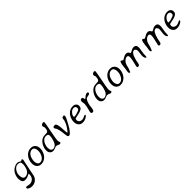

<svg xmlns="http://www.w3.org/2000/svg" viewBox="497 -2691 4906 4906"><g transform="rotate(-45 2950.0 -238.0)"><path d="M126.5 -190.9Q126.5 -54.2 221.2 -54.2L226.1 -54.7Q247.1 -54.7 283.7 -72.3Q352.1 -104.5 381.8 -207Q400.9 -273.9 400.9 -316.9L400.4 -322.3V-327.6Q400.4 -376.5 385.3 -394Q362.8 -419.9 308.6 -419.9H297.4Q263.2 -419.9 231.7 -399.7Q200.2 -379.4 177.2 -347.2Q126.5 -276.9 126.5 -195.8ZM153.8 1.5Q49.3 1.5 49.3 -154.3Q49.8 -208 71.3 -265.6Q115.2 -382.3 219.7 -430.7Q268.6 -453.1 306.4 -453.1Q344.2 -453.1 362.3 -444.3Q380.4 -435.5 396.2 -423.6Q412.1 -411.6 416.7 -411.6Q421.4 -411.6 433.6 -422.9Q445.8 -434.1 453.6 -434.1Q482.9 -434.1 482.9 -397.9Q482.9 -386.7 456.8 -275.9Q430.7 -165 408 -38.3Q385.3 88.4 371.6 115.2Q342.8 171.4 289.1 205.8Q235.4 240.2 169.9 240.2H155.3Q112.3 240.2 71 219.5Q29.8 198.7 29.8 174.8V166.5Q29.8 142.6 71.3 142.6Q80.6 142.6 92.3 146L113.3 152.3Q136.7 157.7 167.2 157.7Q197.8 157.7 231.9 144Q266.1 130.4 290.5 101.6Q333 51.8 333 -32.7Q333 -50.8 327.6 -50.8Q322.3 -50.8 295.4 -36.9Q268.6 -22.9 252.9 -16.6Q207.5 1.5 153.8 1.5Z M737.8 -45.9H753.4Q778.3 -45.9 808.1 -62.5Q869.6 -96.2 901.9 -193.8Q917 -239.3 917 -276.9V-303.7Q917 -351.6 894.8 -389.4Q872.6 -427.2 830.1 -427.2H814.5Q783.7 -427.2 754.4 -408.2Q690.4 -366.7 665.5 -279.8Q649.9 -225.1 649.9 -190.9V-164.1Q649.9 -120.1 673.8 -83Q697.8 -45.9 737.8 -45.9ZM743.7 5.9H728.5Q660.2 5.9 616 -43Q571.8 -91.8 571.8 -170.9V-185.5Q571.8 -246.1 594.2 -301.8Q638.7 -410.2 728 -455.1Q773.9 -478 817.9 -478H840.3Q906.2 -478 951.2 -428.5Q996.1 -378.9 996.1 -308.6V-286.6Q996.1 -238.3 976.1 -182.1Q934.6 -65.9 834 -15.6Q791 5.9 743.7 5.9Z M1141.1 -187.5V-163.1Q1141.1 -114.3 1162.8 -84.7Q1184.6 -55.2 1218.8 -55.2H1228.5Q1251 -55.2 1283 -72.3Q1314.9 -89.4 1336.9 -123Q1358.9 -156.7 1378.9 -226.8Q1398.9 -296.9 1398.9 -348.1V-362.8Q1398.9 -419.9 1316.9 -419.9H1312Q1249.5 -419.9 1197.3 -352.1Q1172.9 -320.3 1157 -272.5Q1141.1 -224.6 1141.1 -187.5ZM1065.4 -162.6Q1065.4 -218.8 1090.8 -280.3Q1116.2 -341.8 1157 -384.8Q1197.8 -427.7 1238.5 -443.6Q1279.3 -459.5 1345.2 -459.5Q1411.1 -459.5 1425.8 -478Q1454.6 -514.2 1454.6 -589.4Q1454.6 -607.9 1445.8 -627.2Q1437 -646.5 1437 -663.1Q1437 -679.7 1461.4 -698.5Q1485.8 -717.3 1510.3 -717.3Q1543.5 -717.3 1543.5 -687.7Q1543.5 -658.2 1496.3 -418Q1449.2 -177.7 1449.2 -139.6Q1449.2 -137.7 1449.2 -136.2Q1449.2 -100.6 1458.5 -80.1Q1468.3 -58.6 1468.3 -53.2Q1468.3 -22.5 1421.4 -22.5Q1405.8 -22.5 1386.5 -35.6Q1367.2 -48.8 1347.2 -48.8L1341.3 -49.8L1330.1 -52.7Q1327.1 -53.2 1310.5 -53.2Q1307.1 -53.2 1261 -35.4Q1214.8 -17.6 1191.4 -17.6H1181.2Q1131.3 -17.6 1098.4 -54.9Q1065.4 -92.3 1065.4 -149.9Z M1611.8 -420.9Q1611.8 -459 1675.3 -459Q1697.3 -459 1710.9 -444.3Q1724.6 -429.7 1736.8 -380.1Q1749 -330.6 1754.2 -211.9Q1759.3 -93.3 1773.9 -93.3Q1779.3 -93.3 1794.9 -113.3Q1870.1 -209 1899.2 -271.7Q1928.2 -334.5 1932.9 -356.7Q1937.5 -378.9 1939.9 -407.7Q1942.4 -436.5 1947.3 -443.8Q1964.8 -469.7 2006.8 -469.7Q2029.8 -469.7 2029.8 -443.8V-435.1Q2029.8 -411.6 2007.8 -366.7Q1929.7 -206.1 1883.3 -136.7Q1796.4 -6.8 1750.5 -6.3Q1719.7 -6.3 1709 -34.9Q1698.2 -63.5 1690.9 -147.5Q1683.6 -231.4 1668 -287.4Q1652.3 -343.3 1648.9 -350.3Q1645.5 -357.4 1628.7 -381.3Q1611.8 -405.3 1611.8 -420.9Z M2335 -426.8H2322.3Q2269 -426.8 2220.7 -373Q2172.4 -319.3 2172.4 -273.9L2172.9 -271V-268.6Q2172.9 -255.4 2187 -255.4H2192.9L2196.3 -255.9Q2258.3 -255.9 2348.6 -293.5Q2397.9 -314 2397.9 -352.5V-358.9L2397.5 -362.3Q2397.5 -388.7 2380.6 -407.7Q2363.8 -426.8 2335 -426.8ZM2247.1 3.9H2227.1Q2162.6 3.9 2120.8 -44.4Q2079.1 -92.8 2079.1 -161.6V-181.6Q2079.1 -236.3 2101.8 -293.9Q2124.5 -351.6 2159.9 -390.9Q2195.3 -430.2 2241.7 -452.1Q2288.1 -474.1 2335.9 -474.1H2345.7Q2399.4 -474.1 2434.3 -444.1Q2469.2 -414.1 2469.2 -369.1V-359.4Q2469.2 -303.2 2426.5 -275.1Q2383.8 -247.1 2332.5 -234.9Q2281.2 -222.7 2237.3 -214.6Q2193.4 -206.5 2184.6 -202.6Q2162.1 -192.9 2162.1 -153.1Q2162.1 -113.3 2190.9 -85.7Q2219.7 -58.1 2277.3 -58.1Q2312.5 -58.1 2376 -91.3Q2396 -101.6 2405.3 -101.6Q2418 -101.6 2418 -85.4Q2418 -59.1 2359.9 -27.6Q2301.8 3.9 2247.1 3.9Z M2726.6 -396.5Q2794.4 -459 2841.3 -459Q2875 -459 2875 -429.2V-423.3Q2875 -412.1 2866.2 -404.8Q2844.7 -387.2 2808.1 -383.3Q2749 -377 2724.1 -341.3Q2673.3 -269.5 2658.2 -113.3Q2653.8 -66.4 2641.8 -34.7Q2629.9 -2.9 2598.6 -2.9H2591.8Q2552.7 -2.9 2552.7 -37.6V-44.9Q2552.7 -68.8 2563.5 -106.9L2573.2 -138.7Q2579.6 -159.7 2590.6 -214.6Q2601.6 -269.5 2601.6 -297.4Q2601.6 -325.2 2596.4 -352.1Q2591.3 -378.9 2591.3 -383.8L2590.3 -396.5Q2590.3 -422.9 2607.4 -444.3Q2617.7 -457 2641.8 -457Q2666 -457 2675.8 -443.8Q2685.5 -430.7 2689.7 -404.3Q2693.8 -377.9 2700 -377.9Q2706.1 -377.9 2726.6 -396.5Z M2984.4 -187.5V-163.1Q2984.4 -114.3 3006.1 -84.7Q3027.8 -55.2 3062 -55.2H3071.8Q3094.2 -55.2 3126.2 -72.3Q3158.2 -89.4 3180.2 -123Q3202.1 -156.7 3222.2 -226.8Q3242.2 -296.9 3242.2 -348.1V-362.8Q3242.2 -419.9 3160.2 -419.9H3155.3Q3092.8 -419.9 3040.5 -352.1Q3016.1 -320.3 3000.2 -272.5Q2984.4 -224.6 2984.4 -187.5ZM2908.7 -162.6Q2908.7 -218.8 2934.1 -280.3Q2959.5 -341.8 3000.2 -384.8Q3041 -427.7 3081.8 -443.6Q3122.6 -459.5 3188.5 -459.5Q3254.4 -459.5 3269 -478Q3297.9 -514.2 3297.9 -589.4Q3297.9 -607.9 3289.1 -627.2Q3280.3 -646.5 3280.3 -663.1Q3280.3 -679.7 3304.7 -698.5Q3329.1 -717.3 3353.5 -717.3Q3386.7 -717.3 3386.7 -687.7Q3386.7 -658.2 3339.6 -418Q3292.5 -177.7 3292.5 -139.6Q3292.5 -137.7 3292.5 -136.2Q3292.5 -100.6 3301.8 -80.1Q3311.5 -58.6 3311.5 -53.2Q3311.5 -22.5 3264.6 -22.5Q3249 -22.5 3229.7 -35.6Q3210.4 -48.8 3190.4 -48.8L3184.6 -49.8L3173.3 -52.7Q3170.4 -53.2 3153.8 -53.2Q3150.4 -53.2 3104.2 -35.4Q3058.1 -17.6 3034.7 -17.6H3024.4Q2974.6 -17.6 2941.7 -54.9Q2908.7 -92.3 2908.7 -149.9Z M3603.5 -45.9H3619.1Q3644 -45.9 3673.8 -62.5Q3735.4 -96.2 3767.6 -193.8Q3782.7 -239.3 3782.7 -276.9V-303.7Q3782.7 -351.6 3760.5 -389.4Q3738.3 -427.2 3695.8 -427.2H3680.2Q3649.4 -427.2 3620.1 -408.2Q3556.2 -366.7 3531.2 -279.8Q3515.6 -225.1 3515.6 -190.9V-164.1Q3515.6 -120.1 3539.6 -83Q3563.5 -45.9 3603.5 -45.9ZM3609.4 5.9H3594.2Q3525.9 5.9 3481.7 -43Q3437.5 -91.8 3437.5 -170.9V-185.5Q3437.5 -246.1 3460 -301.8Q3504.4 -410.2 3593.8 -455.1Q3639.6 -478 3683.6 -478H3706.1Q3772 -478 3816.9 -428.5Q3861.8 -378.9 3861.8 -308.6V-286.6Q3861.8 -238.3 3841.8 -182.1Q3800.3 -65.9 3699.7 -15.6Q3656.7 5.9 3609.4 5.9Z M4214.4 -392.1Q4183.1 -392.1 4148.9 -367.4Q4114.7 -342.8 4093.3 -310.5L4083 -293.5Q4068.4 -266.6 4055.7 -217.3L4041.5 -159.2L4035.6 -141.1Q4003.4 -44.4 3987.8 -44.4Q3982.9 -44.4 3969.7 -56.4Q3956.5 -68.4 3956.5 -87.4Q3956.5 -106.4 3962.4 -139.6L3972.2 -192.4Q3978.5 -235.4 3980 -271Q3981.4 -306.6 3991.7 -353Q4007.8 -426.3 4028.8 -426.3Q4046.4 -426.3 4064.2 -409.7Q4082 -393.1 4088.9 -393.1Q4095.7 -393.1 4111.8 -402.8L4125.5 -411.6Q4201.7 -460.4 4246.1 -460.4H4265.6Q4310.1 -460.4 4335.9 -414.6Q4352.1 -386.7 4357.4 -386.7Q4370.6 -386.7 4419.4 -415.3Q4468.3 -443.8 4504.9 -443.8Q4602.5 -443.8 4602.5 -338.4Q4602.5 -306.2 4587.4 -225.3Q4572.3 -144.5 4572.3 -84.5Q4572.3 -24.4 4557.6 -24.4Q4535.2 -24.4 4521.2 -56.2Q4507.3 -87.9 4507.3 -138.7Q4507.3 -150.4 4515.9 -208.7Q4524.4 -267.1 4524.4 -300Q4524.4 -333 4504.4 -356.2Q4484.4 -379.4 4461.9 -379.4Q4376.5 -379.4 4322.3 -167.5Q4317.4 -148.4 4314.5 -130.4L4308.6 -94.7Q4298.3 -44.4 4287.8 -24.7Q4277.3 -4.9 4244.9 -4.9Q4212.4 -4.9 4212.4 -29.8L4213.9 -47.9Q4214.8 -56.6 4224.1 -92.8Q4267.1 -260.3 4267.1 -326.2Q4267.1 -392.1 4214.4 -392.1Z M4993.2 -392.1Q4961.9 -392.1 4927.7 -367.4Q4893.6 -342.8 4872.1 -310.5L4861.8 -293.5Q4847.2 -266.6 4834.5 -217.3L4820.3 -159.2L4814.5 -141.1Q4782.2 -44.4 4766.6 -44.4Q4761.7 -44.4 4748.5 -56.4Q4735.4 -68.4 4735.4 -87.4Q4735.4 -106.4 4741.2 -139.6L4751 -192.4Q4757.3 -235.4 4758.8 -271Q4760.3 -306.6 4770.5 -353Q4786.6 -426.3 4807.6 -426.3Q4825.2 -426.3 4843 -409.7Q4860.8 -393.1 4867.7 -393.1Q4874.5 -393.1 4890.6 -402.8L4904.3 -411.6Q4980.5 -460.4 5024.9 -460.4H5044.4Q5088.9 -460.4 5114.7 -414.6Q5130.9 -386.7 5136.2 -386.7Q5149.4 -386.7 5198.2 -415.3Q5247.1 -443.8 5283.7 -443.8Q5381.3 -443.8 5381.3 -338.4Q5381.3 -306.2 5366.2 -225.3Q5351.1 -144.5 5351.1 -84.5Q5351.1 -24.4 5336.4 -24.4Q5314 -24.4 5300 -56.2Q5286.1 -87.9 5286.1 -138.7Q5286.1 -150.4 5294.7 -208.7Q5303.2 -267.1 5303.2 -300Q5303.2 -333 5283.2 -356.2Q5263.2 -379.4 5240.7 -379.4Q5155.3 -379.4 5101.1 -167.5Q5096.2 -148.4 5093.3 -130.4L5087.4 -94.7Q5077.1 -44.4 5066.7 -24.7Q5056.2 -4.9 5023.7 -4.9Q4991.2 -4.9 4991.2 -29.8L4992.7 -47.9Q4993.7 -56.6 5002.9 -92.8Q5045.9 -260.3 5045.9 -326.2Q5045.9 -392.1 4993.2 -392.1Z M5747.1 -426.8H5734.4Q5681.2 -426.8 5632.8 -373Q5584.5 -319.3 5584.5 -273.9L5585 -271V-268.6Q5585 -255.4 5599.1 -255.4H5605L5608.4 -255.9Q5670.4 -255.9 5760.7 -293.5Q5810.1 -314 5810.1 -352.5V-358.9L5809.6 -362.3Q5809.6 -388.7 5792.7 -407.7Q5775.9 -426.8 5747.1 -426.8ZM5659.2 3.9H5639.2Q5574.7 3.9 5533 -44.4Q5491.2 -92.8 5491.2 -161.6V-181.6Q5491.2 -236.3 5513.9 -293.9Q5536.6 -351.6 5572 -390.9Q5607.4 -430.2 5653.8 -452.1Q5700.2 -474.1 5748 -474.1H5757.8Q5811.5 -474.1 5846.4 -444.1Q5881.3 -414.1 5881.3 -369.1V-359.4Q5881.3 -303.2 5838.6 -275.1Q5795.9 -247.1 5744.6 -234.9Q5693.4 -222.7 5649.4 -214.6Q5605.5 -206.5 5596.7 -202.6Q5574.2 -192.9 5574.2 -153.1Q5574.2 -113.3 5603 -85.7Q5631.8 -58.1 5689.5 -58.1Q5724.6 -58.1 5788.1 -91.3Q5808.1 -101.6 5817.4 -101.6Q5830.1 -101.6 5830.1 -85.4Q5830.1 -59.1 5772 -27.6Q5713.9 3.9 5659.2 3.9Z"/></g></svg>

Font: Averia Libre Light
Style: Italic
Weight: 300
Italic angle: -8.5°
Version: Version 1.002